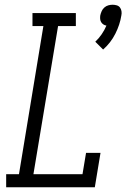

<svg xmlns="http://www.w3.org/2000/svg" viewBox="-20 -790 540 810"><path d="M415 -581 382 -614Q397 -628 409 -645.5Q421 -663 429 -682Q422 -683 416 -687Q410 -691 406.5 -697Q403 -703 402.5 -710.5Q402 -718 403 -725Q405 -734 409 -743Q413 -752 420.5 -758.5Q428 -765 437 -767.5Q446 -770 455 -770Q464 -770 472.5 -767.5Q481 -765 486 -758.5Q491 -752 492.5 -743Q494 -734 492 -725Q486 -686 466.5 -647.5Q447 -609 415 -581ZM6 0V-55H60L163 -680H117V-735H300V-680H225L121 -55H328L343 -145H404L380 0Z"/></svg>

Font: Iosevka Slab Light
Style: Italic
Weight: 300
Italic angle: -9°
Monospace: yes
Designer: Belleve Invis
Foundry: Belleve Invis
Version: Version 11.1.1; ttfautohint (v1.8.3)